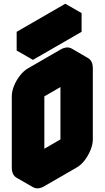

<svg xmlns="http://www.w3.org/2000/svg" viewBox="-20 -955 560 1026"><path d="M217 -540 390 -640Q424 -660 450 -645Q476 -630 476 -590V-210Q476 -184 464 -154Q452 -124 432.5 -98.5Q413 -73 390 -60L217 40Q182 60 156 45Q130 30 130 -10V-390Q130 -417 142 -446.5Q154 -476 174 -501.5Q194 -527 217 -540ZM217 -60 390 -160V-540L217 -440ZM156 -735 416 -885V-785L156 -635ZM390 -540V-160L303 -210V-590ZM390 -160 217 -60 130 -110 303 -210ZM450 -645Q424 -660 390 -640L217 -540Q194 -527 174 -501.5Q154 -476 142 -446.5Q130 -417 130 -390V-10Q130 30 156 45L69 -5Q43 -20 43 -60V-440Q43 -467 55 -496.5Q67 -526 87 -551.5Q107 -577 130 -590L303 -690Q338 -710 364 -695ZM416 -885 156 -735 69 -785 329 -935ZM156 -735V-635L69 -685V-785Z"/></svg>

Font: Nabla
Style: Regular
Weight: 400
Designer: Arthur Reinders Folmer
Foundry: Typearture
Version: Version 1.002